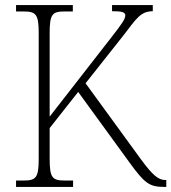

<svg xmlns="http://www.w3.org/2000/svg" viewBox="-20 -734 673 754"><path d="M43 0H267V-25H235C186 -25 175 -35 175 -110V-231L287 -373L487 -98C547 -15 566 0 624 0H633V-27H630C602 -27 580 -45 533 -109L316 -407L464 -594C517 -663 532 -689 580 -690V-714H420V-690C456 -690 472 -687 472 -674C472 -659 460 -642 414 -583L175 -276V-605C175 -679 186 -689 234 -689H266V-714H43V-689H72C120 -689 132 -679 132 -606V-108C132 -35 120 -25 72 -25H43Z"/></svg>

Font: Noto Serif Ethiopic SemiCondensed ExtraLight
Style: Regular
Weight: 200
Width: 4
Designer: Monotype Design Team
Foundry: Monotype Imaging Inc.
Version: Version 2.102